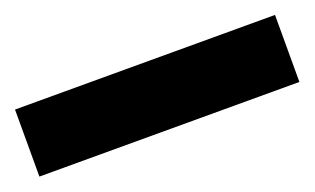

<svg xmlns="http://www.w3.org/2000/svg" viewBox="-34 -102 534 326"><g transform="rotate(-20 233.0 60.5)"><path d="M467.8 121.1H-2V0H467.8Z"/></g></svg>

Font: Pretendard Std ExtraBold
Style: Regular
Weight: 800
Designer: Base glyphs from Inter by Rasmus Andersson; Hangeul glyphs from Noto Sans CJK(Source Han Sans) by Jang Soo-young and Kan
Foundry: Kil Hyung-jin
Version: Version 1.309